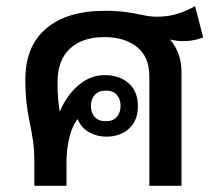

<svg xmlns="http://www.w3.org/2000/svg" viewBox="-20 -601 712 621"><path d="M91 0V-79Q91 -117 86.5 -147Q82 -177 76 -205.5Q70 -234 66 -267Q62 -300 62 -344Q62 -452 129.5 -509Q197 -566 318 -566Q362 -566 391.5 -561.5Q421 -557 443 -552Q465 -547 488 -547Q523 -547 552.5 -556Q582 -565 611 -581L637 -480Q609 -468 571 -468Q552 -468 532 -473L531 -472Q567 -429 567 -368V0H463V-355Q463 -417 423 -449Q383 -481 318 -481Q246 -481 206 -443.5Q166 -406 166 -335Q166 -304 168 -281.5Q170 -259 173 -241H174Q195 -292 233.5 -325Q272 -358 318 -358Q367 -358 396.5 -331.5Q426 -305 426 -258Q426 -211 397.5 -185Q369 -159 323 -159Q294 -159 268.5 -173Q243 -187 231 -216Q215 -196 205 -159Q195 -122 195 -73V0ZM322 -209Q346 -209 358 -223Q370 -237 370 -259Q370 -280 358 -294Q346 -308 322 -308Q299 -308 286.5 -294Q274 -280 274 -259Q274 -236 286.5 -222.5Q299 -209 322 -209Z"/></svg>

Font: Noto Sans Thai Looped Medium
Style: Regular
Weight: 500
Designer: Sasikarn Vongin, Ben Mitchell
Foundry: The Fontpad Ltd
Version: Version 1.001; ttfautohint (v1.8.4.7-5d5b)